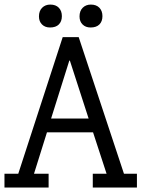

<svg xmlns="http://www.w3.org/2000/svg" viewBox="-20 -839 633 859"><path d="M197.5 -61.7V0H0V-61.7H61.7L260.5 -672.8H332.1L534.6 -61.7H592.6V0H395.1V-61.7H456.8L396.3 -246.9H190.1L132.1 -61.7ZM290.1 -567.9 208.6 -308.6H376.5L292.6 -567.9ZM154.3 -765.4Q154.3 -790.1 168.5 -804.3Q182.7 -818.5 204.9 -818.5Q229.6 -818.5 243.2 -804.3Q256.8 -790.1 256.8 -766.7Q256.8 -743.2 243.2 -729.6Q229.6 -716 203.7 -716Q181.5 -716 167.9 -729.6Q154.3 -743.2 154.3 -765.4ZM335.8 -765.4Q335.8 -790.1 350 -804.3Q364.2 -818.5 386.4 -818.5Q411.1 -818.5 424.7 -804.3Q438.3 -790.1 438.3 -766.7Q438.3 -743.2 424.7 -729.6Q411.1 -716 385.2 -716Q363 -716 349.4 -729.6Q335.8 -743.2 335.8 -765.4Z"/></svg>

Font: Slabo 27px
Style: Regular
Weight: 400
Version: Version 1.02 Build 003a